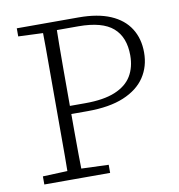

<svg xmlns="http://www.w3.org/2000/svg" viewBox="-77 -745 761 816"><g transform="rotate(-10 303.5 -337.0)"><path d="M49 0V-35L174 -40H197L333 -35V0ZM155 0Q156 -51 156 -102Q156 -153 156 -204.5Q156 -256 156 -307V-367Q156 -418 156 -469.5Q156 -521 156 -572Q156 -623 155 -674H216Q215 -623 214.5 -572Q214 -521 214 -470Q214 -419 214 -367V-298Q214 -251 214 -201Q214 -151 214.5 -101Q215 -51 216 0ZM187 -275V-310H280Q360 -310 409.5 -330.5Q459 -351 481.5 -388.5Q504 -426 504 -477Q504 -556 457.5 -596.5Q411 -637 308 -637H190V-674H316Q398 -674 453 -650.5Q508 -627 536 -583Q564 -539 564 -479Q564 -419 533.5 -373Q503 -327 441 -301Q379 -275 284 -275ZM49 -639V-674H181V-634H171Z"/></g></svg>

Font: Source Serif 4 Light
Style: Regular
Weight: 300
Designer: Frank Grießhammer
Foundry: Adobe Systems Incorporated
Version: Version 4.004;hotconv 1.0.116;makeotfexe 2.5.65601